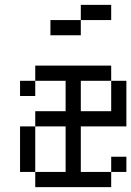

<svg xmlns="http://www.w3.org/2000/svg" viewBox="-20 -770 540 790"><path d="M500 -62.5V-125H437.5V-62.5H312.5V-250H500V-437.5H437.5Q437.5 -437.5 437.5 -312.5H312.5Q312.5 -312.5 312.5 -437.5H437.5V-500H125V-437.5H62.5V-375H125V-437.5H250Q250 -437.5 250 -312.5H125V-250H62.5V-62.5H125V0H437.5V-62.5ZM437.5 -687.5V-750H312.5V-687.5H187.5V-625H312.5V-687.5ZM125 -62.5V-250H250V-62.5Z"/></svg>

Font: Unifont
Style: Regular
Weight: 500
Version: Version 15.1.04